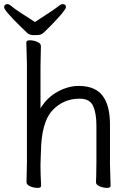

<svg xmlns="http://www.w3.org/2000/svg" viewBox="-20 -903 628 934"><path d="M150 -796Q245 -857 260.5 -870Q276 -883 284 -883Q301 -883 301 -868.5Q301 -854 225 -776Q206 -757 195 -746.5Q184 -736 174 -734Q164 -732 143.5 -732Q123 -732 111.5 -743.5Q100 -755 81 -773Q0 -852 0 -867.5Q0 -883 17 -883Q25 -883 41.5 -868.5Q58 -854 150 -796ZM515 -105 518 1Q518 11 500.5 11Q483 11 465 3.5Q447 -4 447 -16V-17Q448 -25 448 -44L449 -115V-293Q449 -352 433 -387.5Q417 -423 367 -423Q288 -423 234.5 -365.5Q181 -308 179 -162Q178 -129 177 -105V-89Q177 -59 180 1Q180 11 162.5 11Q145 11 127 3.5Q109 -4 109 -17L111 -115V-590L108 -697Q108 -707 125.5 -707Q143 -707 161 -699.5Q179 -692 179 -679L177 -580V-376Q209 -429 260.5 -457Q312 -485 363 -485Q455 -485 489 -422Q515 -376 515 -297Z"/></svg>

Font: Fusion Kai T
Style: Regular
Weight: 400
Designer: Fontworks Inc.
Version: Version 24.134;May 13, 2024